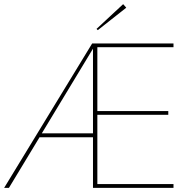

<svg xmlns="http://www.w3.org/2000/svg" viewBox="-20 -903 916 923"><path d="M450 -758 444 -764 572 -883 587 -866ZM0 0 423 -694H814V-676H448V-369H789V-351H448V-18H814V0H427V-243H170L23 0ZM181 -262H427V-669Z"/></svg>

Font: Cantarell Thin
Style: Regular
Weight: 100
Designer: Dave Crossland, Nikolaus Waxweiler, Florian Fecher, Jacques Le Bailly, Eben Sorkin, Alexei Vanyashin, Alexios Zavras, Em
Version: Version 0.303